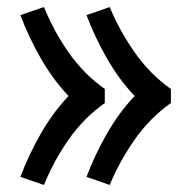

<svg xmlns="http://www.w3.org/2000/svg" viewBox="-20 -613 540 546"><path d="M292 -87 226 -110Q238 -142 252.5 -172.5Q267 -203 283.5 -232Q300 -261 320 -288.5Q340 -316 363 -340Q340 -364 320 -391.5Q300 -419 283.5 -448Q267 -477 252.5 -507.5Q238 -538 226 -570L292 -593Q306 -559 324 -526.5Q342 -494 363 -464Q384 -434 410 -407.5Q436 -381 466 -360V-320Q436 -299 410 -272.5Q384 -246 363 -216Q342 -186 324 -153.5Q306 -121 292 -87ZM105 -87 38 -110Q50 -142 64.5 -172.5Q79 -203 95.5 -232Q112 -261 132 -288.5Q152 -316 175 -340Q152 -364 132 -391.5Q112 -419 95.5 -448Q79 -477 64.5 -507.5Q50 -538 38 -570L105 -593Q119 -559 136.5 -526.5Q154 -494 175 -464Q196 -434 222 -407.5Q248 -381 278 -360V-320Q248 -299 222 -272.5Q196 -246 175 -216Q154 -186 136.5 -153.5Q119 -121 105 -87Z"/></svg>

Font: Iosevka Bendy Medium
Style: Regular
Weight: 500
Monospace: yes
Designer: Belleve Invis
Foundry: Belleve Invis
Version: Version 30.1.2